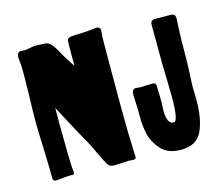

<svg xmlns="http://www.w3.org/2000/svg" viewBox="-105 -875 1199 1030"><g transform="rotate(-15 495.0 -360.0)"><path d="M344 -700Q344 -719 357 -723Q370 -727 395 -727Q417 -727 451.5 -729.5Q486 -732 505 -735Q519 -736 525 -730.5Q531 -725 531 -712Q531 -708 529 -690Q527 -675 527 -491V-265Q527 -214 528.5 -152.5Q530 -91 532 -42Q534 7 534 -15Q534 1 518 1Q511 1 506 0Q502 -1 490 -1Q478 -1 452 1Q424 3 413 3Q394 3 384.5 -5Q375 -13 365 -34L348 -68Q318 -135 295 -173Q282 -195 229 -294L185 -377V-339V-316Q185 -308 184.5 -296Q184 -284 185 -269Q185 -217 186.5 -133Q188 -49 191 -32Q192 -27 192 -20Q192 -10 188 -7.5Q184 -5 173 -6Q157 -6 135.5 -4Q114 -2 95 0Q80 2 75.5 -5Q71 -12 72 -36Q72 -72 69 -163Q65 -258 64 -328Q64 -399 67 -472Q69 -564 69 -598Q69 -644 66 -665Q64 -683 64 -688Q64 -706 70 -712.5Q76 -719 86 -719Q91 -719 106 -718.5Q121 -718 149 -725Q160 -727 171 -727Q177 -727 188 -726Q199 -725 217 -725Q240 -725 255.5 -707Q271 -689 289 -656L299 -638Q311 -616 328 -591L343 -568V-623Q343 -685 344 -700ZM938 -671 936 -630Q933 -561 933 -553Q933 -410 927 -316Q926 -303 926.5 -290Q927 -277 927 -267Q928 -252 928 -218Q928 -118 898 -51.5Q868 15 780 15Q708 15 670.5 -26.5Q633 -68 622.5 -114.5Q612 -161 612 -193Q612 -261 608 -330Q606 -368 629 -368Q635 -368 641.5 -367Q648 -366 653 -366Q663 -365 682 -367L717 -368Q735 -368 739 -361.5Q743 -355 742.5 -345Q742 -335 742 -331Q742 -317 743 -308L744 -267Q744 -248 743 -238Q742 -230 742 -212Q742 -137 780 -137Q805 -137 805 -272Q805 -314 803 -380Q801 -432 801 -445L800 -672Q800 -688 807 -694Q814 -700 826 -700L848 -699H907Q925 -699 931.5 -693.5Q938 -688 938 -671Z"/></g></svg>

Font: Barrio
Style: Regular
Weight: 400
Designer: Pablo Cosgaya & Sergio Jimenez
Foundry: Pablo Cosgaya & Sergio Jimenez
Version: Version 1.005